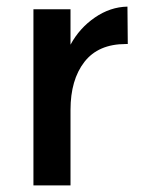

<svg xmlns="http://www.w3.org/2000/svg" viewBox="-20 -560 437 580"><path d="M360 -427Q277 -427 235 -373Q193 -319 193 -228V0H81V-532H193V-425Q220 -475 266.5 -507Q313 -539 365 -540L366 -427Q363 -427 360 -427Z"/></svg>

Font: Montserrat_am3
Style: Regular
Weight: 400
Designer: Julieta Ulanovsky
Foundry: Julieta Ulanovsky, Armenina letters added by Vahan Hovhannisyan
Version: Version 2.001